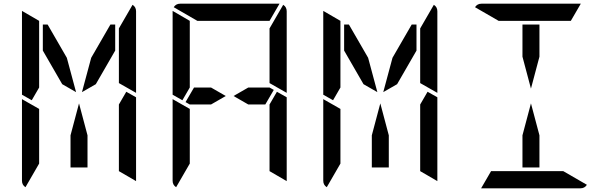

<svg xmlns="http://www.w3.org/2000/svg" viewBox="-20 -1020 3304 1040"><path d="M212 -746V-887H238L342 -707L392 -521L317 -564ZM664 -523 717 -493V-41Q717 -41 717 -39L624 -93V-95V-103V-113V-218V-454ZM192 -218V-134L118 -6Q99 -18 99 -41V-483L192 -430ZM474 -707 578 -887H604V-746L499 -564L424 -521ZM454 -287V-113H362V-287L408 -460ZM698 -994Q717 -982 717 -959V-517L624 -570V-607V-782V-866ZM99 -959Q99 -959 99 -961L192 -907V-905V-895V-887V-782V-578V-546L152 -477L99 -507Z M1203 -500 1123 -454H1028H1008L985 -467L1031 -546H1123ZM1440 -546 1463 -533 1417 -454H1325L1245 -500L1325 -546ZM1480 -523 1533 -493V-41Q1533 -41 1533 -39L1440 -93V-95V-103V-113V-218V-454ZM1008 -218V-134L934 -6Q915 -18 915 -41V-483L1008 -430ZM1514 -994Q1533 -982 1533 -959V-517L1440 -570V-607V-782V-866ZM1049 -907 921 -981Q933 -1000 956 -1000H1492Q1492 -1000 1494 -1000L1440 -907H1437H1406H1270H1178ZM915 -959Q915 -959 915 -961L1008 -907V-905V-895V-887V-782V-578V-546L968 -477L915 -507Z M1844 -746V-887H1870L1974 -707L2024 -521L1949 -564ZM2296 -523 2349 -493V-41Q2349 -41 2349 -39L2256 -93V-95V-103V-113V-218V-454ZM1824 -218V-134L1750 -6Q1731 -18 1731 -41V-483L1824 -430ZM2106 -707 2210 -887H2236V-746L2131 -564L2056 -521ZM2086 -287V-113H1994V-287L2040 -460ZM2330 -994Q2349 -982 2349 -959V-517L2256 -570V-607V-782V-866ZM1731 -959Q1731 -959 1731 -961L1824 -907V-905V-895V-887V-782V-578V-546L1784 -477L1731 -507Z M2810 -713V-887H2902V-713L2856 -540ZM2902 -287V-113H2810V-287L2856 -460ZM2681 -907 2553 -981Q2565 -1000 2588 -1000H3124Q3124 -1000 3126 -1000L3072 -907H3069H3038H2902H2810ZM3031 -93 3159 -19Q3147 0 3124 0H2588Q2588 0 2586 0L2640 -93H2643H2674H2810H2902Z"/></svg>

Font: DSEG14 Modern
Style: Regular
Weight: 400
Designer: Keshikan(Twitter:@keshinomi_88pro)
Version: Version 0.46